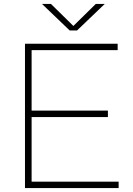

<svg xmlns="http://www.w3.org/2000/svg" viewBox="-20 -964 682 984"><path d="M108 0V-740H583V-707H142V-397H533V-364H142V-33H588V0ZM337 -808 195 -944H241L356 -831L471 -944H517L375 -808Z"/></svg>

Font: Encode Sans Exp Th
Style: Regular
Weight: 100
Width: 7
Designer: Multiple Designers
Foundry: Impallari Type
Version: Version 3.002; ttfautohint (v1.8.3) -l 8 -r 50 -G 200 -x 14 